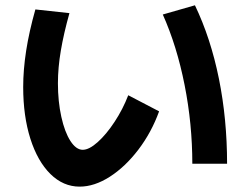

<svg xmlns="http://www.w3.org/2000/svg" viewBox="-20 -703 904 712"><path d="M66 -380.1Q66 -444.1 77 -515Q88 -585.9 111.2 -668L237.5 -654.3Q216.3 -578.8 205.6 -515.4Q194.8 -452 194.8 -394.2Q194.8 -326.7 207.4 -269.9Q219.9 -213.2 241.1 -180.3Q262.3 -147.5 286.8 -147.5Q310.5 -147.5 342.3 -176Q374.2 -204.5 404.9 -251.2Q435.7 -298 455.6 -349.8L570 -290.1Q541.8 -212.1 493.2 -148.2Q444.5 -84.3 387.2 -47.6Q329.9 -10.9 275.4 -10.9Q214.5 -10.9 166.9 -57.8Q119.3 -104.8 92.6 -188.7Q66 -272.6 66 -380.1ZM583.7 -649.2 702.9 -683.4Q761.4 -561.5 791.8 -411.2Q822.1 -260.9 822.1 -95.7H693.2Q693.2 -243 664.6 -387.5Q636.1 -531.9 583.7 -649.2Z"/></svg>

Font: Pretendard GOV Variable
Style: Regular
Weight: 400
Designer: Base glyphs from Inter by Rasmus Andersson; Hangul glyphs from Noto Sans CJK(Source Han Sans) by Jang Soo-young and Kang
Foundry: Kil Hyung-jin
Version: Version 1.307;Glyphs 3.2 (3192)